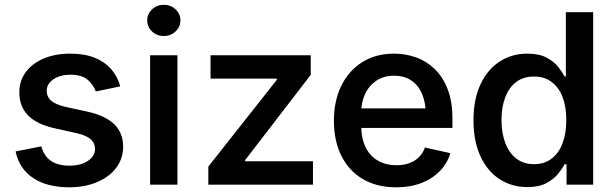

<svg xmlns="http://www.w3.org/2000/svg" viewBox="-20 -779 2593 810"><path d="M270.5 11.2Q210 11.2 162.8 -6.3Q115.7 -23.9 85.7 -57.9Q55.7 -91.8 45.9 -140.1L154.3 -161.6Q165.5 -120.1 195.3 -100.1Q225.1 -80.1 272 -80.1Q321.8 -80.1 351.3 -100.6Q380.9 -121.1 380.9 -150.4Q380.9 -175.3 362.3 -191.7Q343.8 -208 305.2 -216.8L212.9 -237.3Q136.2 -253.9 98.9 -291.7Q61.5 -329.6 61.5 -388.7Q61.5 -438.5 88.9 -475.1Q116.2 -511.7 164.6 -532.2Q212.9 -552.7 276.4 -552.7Q336.4 -552.7 379.4 -535.4Q422.4 -518.1 449.2 -487.1Q476.1 -456.1 487.3 -414.6L384.3 -393.1Q374 -421.9 349.1 -442.9Q324.2 -463.9 277.3 -463.9Q234.4 -463.9 205.8 -444.8Q177.2 -425.8 177.2 -396Q177.2 -370.1 196.3 -353.8Q215.3 -337.4 258.8 -327.6L348.6 -308.1Q425.3 -291 462.4 -254.4Q499.5 -217.8 499.5 -160.6Q499.5 -109.9 470.5 -71.3Q441.4 -32.7 389.6 -10.7Q337.9 11.2 270.5 11.2Z M613.3 0V-545.9H728.5V0ZM670.9 -627Q642.1 -627 621.6 -646.2Q601.1 -665.5 601.1 -692.9Q601.1 -720.7 621.6 -739.7Q642.1 -758.8 670.9 -758.8Q699.7 -758.8 720.5 -739.7Q741.2 -720.7 741.2 -692.9Q741.2 -665.5 720.5 -646.2Q699.7 -627 670.9 -627Z M858.9 0V-76.2L1147.9 -442.4V-447.3H868.2V-545.9H1291V-463.4L1014.2 -103.5V-98.6H1300.3V0Z M1651.4 11.2Q1569.8 11.2 1511 -23.4Q1452.1 -58.1 1420.4 -121.1Q1388.7 -184.1 1388.7 -269.5Q1388.7 -353.5 1419.9 -417.2Q1451.2 -481 1508.3 -516.8Q1565.4 -552.7 1642.1 -552.7Q1690.4 -552.7 1734.6 -537.1Q1778.8 -521.5 1813.5 -488.3Q1848.1 -455.1 1868.4 -403.1Q1888.7 -351.1 1888.7 -277.8V-239.3H1448.7V-321.8H1830.1L1776.4 -295.9Q1776.4 -344.2 1761.2 -381.1Q1746.1 -418 1716.3 -438.7Q1686.5 -459.5 1642.6 -459.5Q1598.6 -459.5 1567.6 -438.5Q1536.6 -417.5 1520.3 -382.6Q1503.9 -347.7 1503.9 -306.2V-249.5Q1503.9 -195.3 1522.5 -157.7Q1541 -120.1 1574.7 -101.1Q1608.4 -82 1652.3 -82Q1681.6 -82 1705.6 -90.3Q1729.5 -98.6 1746.6 -115.2Q1763.7 -131.8 1772.9 -156.7L1879.9 -132.8Q1867.2 -89.8 1835.7 -57.4Q1804.2 -24.9 1757.6 -6.8Q1710.9 11.2 1651.4 11.2Z M2204.6 10.3Q2139.2 10.3 2087.6 -23.2Q2036.1 -56.6 2006.8 -119.9Q1977.5 -183.1 1977.5 -272Q1977.5 -361.3 2007.6 -424.3Q2037.6 -487.3 2088.9 -520Q2140.1 -552.7 2204.6 -552.7Q2254.4 -552.7 2285.6 -536.1Q2316.9 -519.5 2334.7 -497.1Q2352.5 -474.6 2361.3 -456.5H2367.2V-727.5H2482.4V0H2370.1V-85.9H2361.3Q2352.1 -67.4 2333.7 -44.9Q2315.4 -22.5 2284.4 -6.1Q2253.4 10.3 2204.6 10.3ZM2232.9 -86.4Q2276.9 -86.4 2307.4 -109.9Q2337.9 -133.3 2353.5 -175.3Q2369.1 -217.3 2369.1 -272.5Q2369.1 -328.1 2353.5 -369.1Q2337.9 -410.2 2307.4 -433.1Q2276.9 -456.1 2232.9 -456.1Q2187 -456.1 2156.5 -432.1Q2126 -408.2 2110.8 -366.7Q2095.7 -325.2 2095.7 -272.5Q2095.7 -219.7 2111.1 -177.5Q2126.5 -135.3 2157.2 -110.8Q2188 -86.4 2232.9 -86.4Z"/></svg>

Font: Inter
Style: 540
Weight: 540
Designer: Rasmus Andersson
Foundry: rsms
Version: Version 4.001;git-66647c0bb